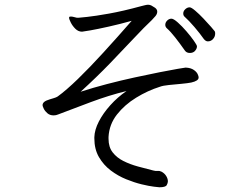

<svg xmlns="http://www.w3.org/2000/svg" viewBox="-20 -757 1040 812"><path d="M767 -471Q787 -470 800 -461Q813 -452 817 -441Q820 -435 820 -429Q820 -415 789 -408Q774 -405 747 -402.5Q720 -400 694.5 -397.5Q669 -395 656 -390Q605 -374 556 -344Q507 -314 474.5 -272.5Q442 -231 439 -178V-170Q439 -135 456.5 -112.5Q474 -90 502 -76Q530 -62 563 -53Q596 -44 628 -36Q639 -33 647 -34Q655 -35 663 -31Q676 -24 683 -12.5Q690 -1 690 10Q690 17 685 26Q680 35 654 35Q652 35 631 32.5Q610 30 579 22.5Q548 15 513.5 1Q479 -13 448.5 -36Q418 -59 398.5 -92.5Q379 -126 379 -172V-177Q380 -208 398 -243Q416 -278 446.5 -312Q477 -346 515 -372Q441 -354 363.5 -325Q286 -296 226 -273Q217 -269 207 -269Q191 -269 180.5 -278Q170 -287 165 -297.5Q160 -308 160 -312Q160 -320 167 -326Q174 -332 191 -337Q197 -339 207.5 -342Q218 -345 224 -349Q260 -375 309.5 -423Q359 -471 417 -534.5Q475 -598 537 -669Q487 -655 440 -644.5Q393 -634 362 -628.5Q331 -623 327 -623Q311 -623 298.5 -635.5Q286 -648 279 -662.5Q272 -677 272 -681Q272 -686 275 -686.5Q278 -687 280 -687Q286 -687 292.5 -685Q299 -683 305 -682H313Q315 -682 348.5 -685.5Q382 -689 441 -699.5Q500 -710 577 -731Q578 -731 589 -734Q600 -737 606 -737Q614 -737 620.5 -733.5Q627 -730 636 -724Q645 -717 645 -708Q645 -698 637.5 -689Q630 -680 622 -672Q591 -643 546.5 -595.5Q502 -548 445.5 -489.5Q389 -431 321 -369Q373 -386 432.5 -401.5Q492 -417 549.5 -429.5Q607 -442 655 -451.5Q703 -461 732.5 -466Q762 -471 764 -471ZM859 -582Q850 -582 842 -592Q826 -615 802.5 -642.5Q779 -670 761 -686Q755 -691 755 -700Q755 -710 763.5 -718Q772 -726 782 -726Q789 -726 805.5 -712Q822 -698 840.5 -678.5Q859 -659 872.5 -643.5Q886 -628 888 -625Q890 -622 890 -615Q890 -602 881 -592Q872 -582 859 -582ZM803 -540Q795 -533 783 -533Q769 -533 762 -543Q741 -573 721 -598.5Q701 -624 685 -638Q679 -644 679 -652Q679 -662 687 -670Q695 -678 705 -678Q714 -678 732 -662Q750 -646 768.5 -624.5Q787 -603 800 -584.5Q813 -566 813 -561Q813 -550 803 -540Z"/></svg>

Font: QiushuiShotai Bright
Style: Regular
Weight: 400
Designer: Christian Thalmann (Catharsis Fonts)
Version: Version 1.250;